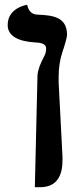

<svg xmlns="http://www.w3.org/2000/svg" viewBox="-20 -579 322 799"><path d="M125 200H151C170 199 240 197 240 90V72L224 -237V-258C224 -295 229 -330 239 -360C251 -396 259 -424 259 -434C259 -510 197 -515 139 -518C125 -518 101 -521 93 -559C93 -559 12 -548 12 -475C12 -430 54 -406 131 -402C157 -401 172 -393 172 -378C172 -367 170 -356 165 -347C147 -314 137 -285 136 -265Z"/></svg>

Font: Libertinus Serif
Style: Bold
Weight: 700
Designer: Philipp H. Poll, Khaled Hosny
Foundry: Caleb Maclennan
Version: Version 7.050;RELEASE